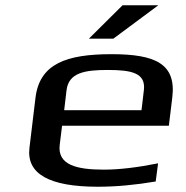

<svg xmlns="http://www.w3.org/2000/svg" viewBox="-20 -700 709 730"><path d="M404 -494C233 -494 131 -458 115 -329L92 -138C80 -39 167 10 352 10C422 10 496 3 572 -10L581 -79C501 -63 432 -55 375 -55C271 -55 198 -73 207 -149L216 -222H622L635 -329C651 -458 570 -494 404 -494ZM389 -434C480 -434 535 -423 527 -357L518 -281H224L233 -357C241 -423 301 -434 389 -434ZM582 -680H446L318 -553H411Z"/></svg>

Font: Gamestation Extended
Style: Italic
Weight: 400
Width: 7
Designer: Jonas Hecksher
Foundry: Jonas Hecksher, Playtypeª, e-types AS
Version: Version 1.003